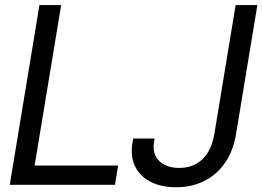

<svg xmlns="http://www.w3.org/2000/svg" viewBox="-20 -748 1061 777"><path d="M19.5 0 139.6 -727.5H227.5L120.1 -78.1H458L445.3 0ZM692.4 9.8Q632.8 9.8 589.8 -12Q546.9 -33.7 526.9 -74.2Q506.8 -114.7 516.1 -170.9L519 -187.5H606L603 -170.9Q598.1 -140.1 609.6 -116.9Q621.1 -93.8 646 -81.1Q670.9 -68.4 705.6 -68.4Q743.7 -68.4 772.9 -84.2Q802.2 -100.1 821.3 -131.1Q840.3 -162.1 847.7 -207L933.6 -727.5H1021.5L935.5 -207Q924.3 -137.7 890.6 -89.1Q856.9 -40.5 806.4 -15.4Q755.9 9.8 692.4 9.8Z"/></svg>

Font: Inter Tight
Style: Italic
Weight: 400
Italic angle: -9.39999°
Designer: Rasmus Andersson
Foundry: rsms
Version: Version 3.002